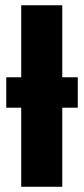

<svg xmlns="http://www.w3.org/2000/svg" viewBox="-20 -713 321 733"><path d="M276.9 -418V-301.8H217.8V0H61V-301.8H3.9V-418H61V-692.9H217.8V-418Z"/></svg>

Font: Fira Sans Compressed
Style: Bold
Weight: 700
Width: 1
Designer: Carrois Corporate & Edenspiekermann AG
Foundry: Carrois Corporate GbR & Edenspiekermann AG
Version: Version 4.203;PS 004.203;hotconv 1.0.88;makeotf.lib2.5.64775